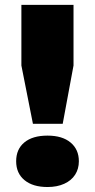

<svg xmlns="http://www.w3.org/2000/svg" viewBox="-20 -760 390 790"><path d="M115.5 -250.5 68 -490.5V-740H282.5V-490.5L238 -250.5ZM46.5 -96.5Q46.5 -146 80.2 -174Q114 -202 175.5 -202Q236.5 -202 270.5 -173.5Q304.5 -145 304.5 -96.5Q304.5 -65 289 -41Q273.5 -17 244.2 -3.8Q215 9.5 175.5 9.5Q115 9.5 80.8 -18.8Q46.5 -47 46.5 -96.5Z"/></svg>

Font: Encode Sans Expanded ExtraBold
Style: Regular
Weight: 800
Width: 7
Designer: Multiple Designers
Foundry: Impallari Type
Version: Version 2.000